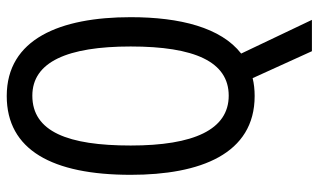

<svg xmlns="http://www.w3.org/2000/svg" viewBox="-208 -558 946 570"><g transform="rotate(-90 265.0 -273.0)"><path d="M265 10C284 10 302 8 318 4L398 180H491L391 -30C468 -90 499 -211 499 -358C499 -568 434 -726 265 -726C105 -726 31 -591 31 -358C31 -151 93 10 265 10ZM266 -67C165 -67 118 -171 118 -358C118 -544 159 -650 266 -650C366 -650 412 -546 412 -358C412 -169 367 -67 266 -67Z"/></g></svg>

Font: Noto Sans Mono Condensed
Style: Regular
Weight: 400
Width: 3
Designer: Monotype Design Team
Foundry: Monotype Imaging Inc.
Version: Version 2.014